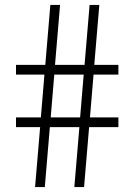

<svg xmlns="http://www.w3.org/2000/svg" viewBox="-20 -760 546 780"><path d="M122.5 0 143 -243.5H45V-283H146L160.5 -457H45V-496.5H164L184.5 -740H224L203.5 -496.5H323.5L344 -740H383.5L363 -496.5H461V-457H360L345.5 -283H461V-243.5H342L321.5 0H282L302.5 -243.5H182.5L162 0ZM186 -283H305.5L320 -457H200.5Z"/></svg>

Font: Encode Sans Condensed Condensed ExtraLight
Style: Regular
Weight: 200
Width: 3
Designer: Multiple Designers
Foundry: Impallari Type
Version: Version 3.000; ttfautohint (v1.8.3) -l 8 -r 50 -G 200 -x 14 